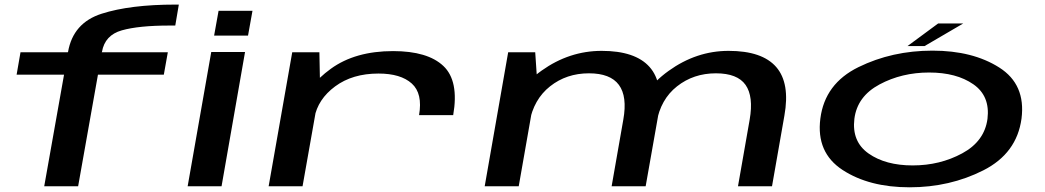

<svg xmlns="http://www.w3.org/2000/svg" viewBox="-20 -813 4562 838"><path d="M173 0H321L407.5 -487H695L712.5 -585H424L425 -586.5Q437.5 -659.5 511.5 -680.5Q585.5 -701.5 720 -701.5H745L760.5 -793H746Q547.5 -793 423.2 -753Q299 -713 277 -586.5L276 -585H69.5L52.5 -487H259.5ZM799 0H947L1049.5 -586H902ZM934 -766 914.5 -657.5H1062.5L1082 -766Z M1809 -310.5H1958Q1984 -460 1915.2 -525Q1846.5 -590 1695.5 -590Q1530.5 -590 1424.2 -513Q1318 -436 1303.5 -350L1352 -298Q1367 -380 1442.8 -436Q1518.5 -492 1632 -492Q1729 -492 1777.2 -448.5Q1825.5 -405 1809 -310.5ZM1152.5 0H1300.5L1377 -432L1374 -585H1255.5Z M2095.5 0H2244L2324.5 -458.5L2316 -585H2198ZM2649.5 0H2798L2852.5 -308Q2877.5 -450.5 2815 -520.8Q2752.5 -591 2606 -591Q2465 -591 2344.2 -505Q2223.5 -419 2202.5 -298.5L2290.5 -277.5Q2309 -379.5 2380.8 -436.2Q2452.5 -493 2550.5 -493Q2644 -493 2681.2 -442.5Q2718.5 -392 2700.5 -291ZM3201 0H3349.5L3403.5 -308Q3429 -450 3367.8 -520.5Q3306.5 -591 3160 -591Q3019.5 -591 2898 -503.5Q2776.5 -416 2756.5 -298.5L2845.5 -277.5Q2863 -379.5 2935 -436.2Q3007 -493 3104.5 -493Q3198.5 -493 3234 -442.5Q3269.5 -392 3252 -291Z M3950 4.5Q4125.5 4.5 4271.8 -69.5Q4418 -143.5 4438.5 -295.5Q4457.5 -444.5 4341.5 -518.2Q4225.5 -592 4050 -592Q3873.5 -592 3726.8 -520Q3580 -448 3560.5 -295.5Q3541.5 -147 3657.5 -71.2Q3773.5 4.5 3950 4.5ZM3963.5 -91Q3845 -91 3771 -143Q3697 -195 3709 -294.5Q3721.5 -392.5 3818.8 -444.5Q3916 -496.5 4035 -496.5Q4154.5 -496.5 4228.2 -445.2Q4302 -394 4290 -294.5Q4277 -196.5 4179.8 -143.8Q4082.5 -91 3963.5 -91ZM3941 -612H4015.5L4184 -710.5H4074.5Z"/></svg>

Font: Anybody ExtraExpanded Medium
Style: Italic
Weight: 500
Width: 8
Italic angle: -10°
Version: Version 1.113;gftools[0.9.25]